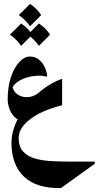

<svg xmlns="http://www.w3.org/2000/svg" viewBox="-20 -628 509 990"><path d="M294.4 341.8Q168.5 344.2 103.8 283Q39.1 221.7 39.1 106.4Q39.1 62 59.1 12.9Q79.1 -36.1 115 -82.3Q150.9 -128.4 198.2 -165.3Q245.6 -202.1 300.3 -222.2V-85.4Q192.9 -58.1 134.5 -12.7Q76.2 32.7 76.2 83Q76.2 126 96.9 150.6Q117.7 175.3 153.1 187Q188.5 198.7 233.2 201.9Q277.8 205.1 325.7 205.1H468.8V216.3ZM87.9 -3.9Q61 -15.1 46.1 -34.9Q31.2 -54.7 25.4 -76.2Q19.5 -97.7 19.5 -112.3Q19.5 -180.7 36.6 -231Q53.7 -281.2 80.1 -308.8Q106.4 -336.4 134.3 -336.4Q160.6 -336.4 179.4 -321.8Q198.2 -307.1 209.2 -284.4Q220.2 -261.7 223.6 -238.3L218.8 -231.9Q203.6 -237.8 182.1 -237.8Q156.2 -237.8 126.5 -230.5Q96.7 -223.1 72.8 -207.5Q48.8 -191.9 40.5 -167L43 -189Q46.4 -158.7 68.1 -142.8Q89.8 -127 117.2 -127Q152.3 -127 179.7 -149.9ZM134.8 -607.9Q169.9 -585 192.4 -550.3L134.8 -492.7Q111.8 -525.9 77.1 -550.3ZM88.9 -506.8Q124 -483.9 146.5 -449.2L88.9 -391.6Q65.9 -424.8 31.2 -449.2ZM180.7 -506.8Q215.8 -483.9 238.3 -449.2L180.7 -391.6Q157.7 -424.8 123 -449.2Z"/></svg>

Font: Lateef ExtraBold
Style: Regular
Weight: 800
Designer: SIL International
Foundry: SIL International
Version: Version 4.200